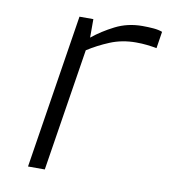

<svg xmlns="http://www.w3.org/2000/svg" viewBox="-67 -597 576 654"><g transform="rotate(10 221.5 -269.5)"><path d="M73 0 157 -533H205V-469Q238 -496 280.5 -517.5Q323 -539 374 -539Q394 -539 412 -537.5Q430 -536 443 -531L434 -473Q418 -476 400.5 -478Q383 -480 362 -480Q314 -480 273 -463Q232 -446 198 -424L131 0Z"/></g></svg>

Font: Exo Thin Light
Style: Italic
Weight: 300
Italic angle: -9°
Version: Version 2.000